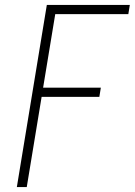

<svg xmlns="http://www.w3.org/2000/svg" viewBox="-20 -755 544 775"><path d="M48 0 169 -735H504L498 -698H203L154 -401H387L381 -364H148L88 0Z"/></svg>

Font: Iosevka Term Curly XLt Obl
Style: Regular
Weight: 200
Italic angle: -9°
Designer: Belleve Invis
Foundry: Belleve Invis
Version: Version 32.3.0